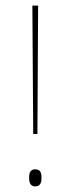

<svg xmlns="http://www.w3.org/2000/svg" viewBox="-20 -659 252 685"><path d="M113.5 -181H98.5L95.5 -639H116ZM105.5 6Q95 6 89.5 -1.2Q84 -8.5 84 -22.5V-27.5Q84 -41.5 89.5 -48.2Q95 -55 105.5 -55Q117 -55 122.5 -48.2Q128 -41.5 128 -27.5V-22.5Q128 -8.5 122.5 -1.2Q117 6 105.5 6Z"/></svg>

Font: Anek Telugu Medium Thin
Style: Regular
Weight: 250
Version: Version 1.003